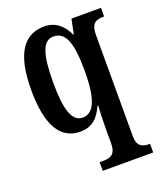

<svg xmlns="http://www.w3.org/2000/svg" viewBox="-143 -637 803 959"><g transform="rotate(-20 258.5 -157.0)"><path d="M236 232H504V186H501C465 186 436 177 436 120V-418C436 -481 465 -490 500 -490H506V-536H349L333 -458H330C306 -511 265 -546 208 -546C97 -546 38 -460 38 -268C38 -75 97 10 199 10C263 10 297 -26 322 -82H326C324 -55 322 0 322 42V117C322 177 292 186 257 186H236ZM234 -52C176 -52 154 -124 154 -267C154 -415 176 -483 233 -483C301 -483 322 -409 322 -267C322 -124 295 -52 234 -52Z"/></g></svg>

Font: Noto Serif Lao ExtraCondensed SemiBold
Style: Regular
Weight: 600
Width: 2
Designer: Monotype Design Team
Foundry: Monotype Imaging Inc.
Version: Version 2.003